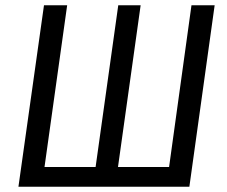

<svg xmlns="http://www.w3.org/2000/svg" viewBox="-20 -709 862 729"><path d="M699 0H50L147 -689H235L149 -75H343L429 -689H514L428 -75H622L707 -689H795Z"/></svg>

Font: Fira Sans Condensed
Style: Italic
Weight: 400
Width: 3
Italic angle: -8°
Designer: bBox Type GmbH & Carrois Corporate GbR & Edenspiekermann AG
Foundry: bBox Type GmbH & Carrois Corporate GbR & Edenspiekermann AG
Version: Version 4.301